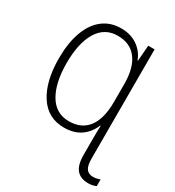

<svg xmlns="http://www.w3.org/2000/svg" viewBox="-223 -856 1123 1229"><g transform="rotate(30 338.5 -241.5)"><path d="M501 -598H504L513 -714H560V93Q560 145 576 167.5Q592 190 627 190Q649 190 677 180V229Q653 241 620 241Q562 241 533 206.5Q504 172 504 99V-27Q504 -90 506 -117H502Q478 -58 429 -24Q380 10 307 10Q187 10 122.5 -90Q58 -190 58 -359Q58 -470 87 -552Q116 -634 172.5 -679Q229 -724 309 -724Q379 -724 429 -690Q479 -656 501 -598ZM116 -358Q116 -212 166.5 -126.5Q217 -41 314 -41Q406 -41 454.5 -104.5Q503 -168 503 -293V-424Q503 -544 454.5 -608Q406 -672 314 -672Q217 -672 166.5 -588Q116 -504 116 -358Z"/></g></svg>

Font: Noto Sans UI NarrowLight
Style: Regular
Weight: 300
Width: 4
Designer: Monotype Design Team
Foundry: Monotype Imaging Inc.
Version: Version 1.001